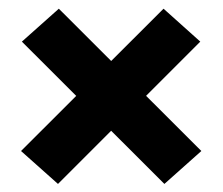

<svg xmlns="http://www.w3.org/2000/svg" viewBox="-20 -534 524 452"><path d="M118.5 -513.5 454 -178.5 367 -101 31.5 -436ZM116.5 -101 29.5 -178.5 365 -513.5 451.5 -436Z"/></svg>

Font: Anek Kannada Medium
Style: Bold
Weight: 700
Version: Version 1.003